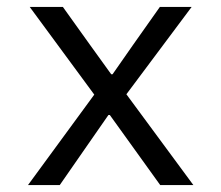

<svg xmlns="http://www.w3.org/2000/svg" viewBox="-20 -536 640 556"><path d="M61 0 253 -262 66 -516H162L240 -407L302 -321H306L366 -407L443 -516H535L346 -263L540 0H444L357 -121L298 -203H294L237 -121L153 0Z"/></svg>

Font: iA Writer Quattro V
Style: Regular
Weight: 400
Designer: Mike Abbink, Paul van der Laan, Pieter van Rosmalen, Oliver Reichenstein
Foundry: Information Architects Inc.
Version: Version 2.000